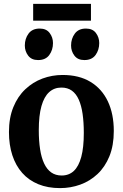

<svg xmlns="http://www.w3.org/2000/svg" viewBox="-20 -955 630 986"><path d="M26 -276.7Q26 -349.9 48.5 -404.8Q70.9 -459.8 109.8 -496.5Q148.6 -533.2 197.9 -551.6Q247.3 -570 301.5 -570Q386.3 -570 444.8 -534.5Q503.4 -498.9 533.9 -434.4Q564.4 -369.9 564.4 -282.3Q564.4 -207.8 541.9 -152.6Q519.4 -97.4 480.6 -61.1Q441.8 -24.7 392.3 -6.9Q342.7 11 288.6 11Q225.2 11 176.3 -9.2Q127.4 -29.3 94 -67.1Q60.6 -104.9 43.3 -158Q26 -211.1 26 -276.7ZM296.8 -53.7Q333.9 -53.7 359.1 -77.1Q384.2 -100.6 397.3 -149Q410.4 -197.4 410.4 -272Q410.4 -326.6 404.2 -369.8Q398 -413 384.5 -443.3Q371 -473.6 349 -489.5Q327 -505.3 295.3 -505.3Q258.4 -505.3 232.5 -481.9Q206.5 -458.4 192.9 -410.2Q179.2 -362.1 179.2 -287Q179.2 -231.9 185.9 -188.7Q192.5 -145.5 206.7 -115.4Q220.8 -85.3 243 -69.5Q265.3 -53.7 296.8 -53.7ZM175 -646.6Q141.9 -646.6 124.7 -669.3Q107.5 -691.9 107.5 -721.1Q107.5 -756.5 126.6 -782.4Q145.8 -808.3 183.5 -808.3H184.5Q217.8 -808.3 234.9 -785.7Q252.1 -763 252.1 -733.8Q252.1 -698.5 233.1 -672.5Q214.2 -646.6 176 -646.6ZM412.6 -646.6Q379.4 -646.6 362.2 -669.3Q345 -691.9 345 -721.1Q345 -756.5 364.2 -782.4Q383.4 -808.3 421 -808.3H422Q455.4 -808.3 472.5 -785.7Q489.6 -763 489.6 -733.8Q489.6 -698.5 470.7 -672.5Q451.8 -646.6 413.6 -646.6ZM447.1 -935V-848.7H150.3V-935Z"/></svg>

Font: Merriweather 7pt Light
Style: Regular
Weight: 300
Designer: Eben Sorkin
Foundry: Eben Sorkin
Version: Version 2.200;gftools[0.9.31]